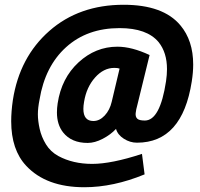

<svg xmlns="http://www.w3.org/2000/svg" viewBox="-20 -700 839 806"><path d="M460 -415Q415 -415 379 -374.5Q343 -334 333 -273Q330 -256 330 -243Q330 -192 372 -192Q398 -192 419.5 -215Q441 -238 449 -273L482 -412Q475 -415 460 -415ZM334 86Q174 86 90 -4Q27 -71 27 -191Q27 -232 34 -280Q62 -460 187 -570Q312 -680 499 -680Q665 -680 737 -594Q791 -530 791 -429Q791 -396 785 -358Q745 -101 555 -101Q526 -101 500 -117.5Q474 -134 467 -159Q445 -135 411.5 -117.5Q378 -100 348 -100Q280 -100 245 -144Q219 -177 219 -228Q219 -246 222 -266Q238 -372 309.5 -438Q381 -504 473 -504Q533 -504 608 -469L557 -261Q551 -240 549.5 -225Q548 -210 556 -202Q564 -194 588 -194Q652 -194 677 -359Q681 -386 681 -410Q681 -479 646 -523Q597 -582 482 -582Q346 -582 257.5 -502Q169 -422 146 -282Q139 -247 139 -220Q139 -193 146.5 -159Q154 -125 173 -94Q192 -63 225 -45Q286 -12 367 -12Q448 -12 576 -54L587 32Q456 86 334 86Z"/></svg>

Font: Rambla
Style: Bold Italic
Weight: 700
Italic angle: -12°
Designer: Martin Sommaruga
Foundry: Martin Sommaruga
Version: Version 1.001